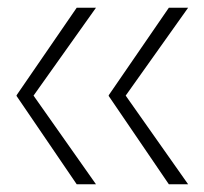

<svg xmlns="http://www.w3.org/2000/svg" viewBox="-20 -566 530 498"><path d="M179 -546H229L67 -318L229 -88H179L23 -317V-319ZM418 -546H468L306 -318L468 -88H418L262 -317V-319Z"/></svg>

Font: Matangi Light
Style: Regular
Weight: 300
Designer: Prashant Pant
Foundry: The Graphic Ant
Version: Version 3.002